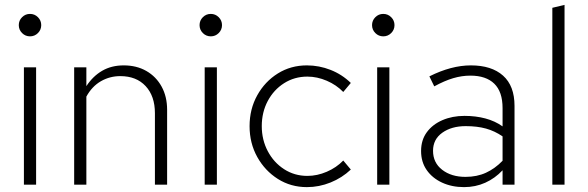

<svg xmlns="http://www.w3.org/2000/svg" viewBox="-20 -757 2412 787"><path d="M78 0V-481H128V0ZM103 -608Q84 -608 70.5 -621.5Q57 -635 57 -654Q57 -673 70.5 -686.5Q84 -700 103 -700Q122 -700 135.5 -686.5Q149 -673 149 -654Q149 -635 135.5 -621.5Q122 -608 103 -608Z M284 0V-481H334V-404Q361 -445 399 -467Q437 -489 487 -489Q540 -489 580 -466Q620 -443 642.5 -402Q665 -361 665 -307V0H615V-293Q615 -363 577 -404Q539 -445 473 -445Q430 -445 393.5 -424Q357 -403 334 -361V0Z M819 0V-481H869V0ZM844 -608Q825 -608 811.5 -621.5Q798 -635 798 -654Q798 -673 811.5 -686.5Q825 -700 844 -700Q863 -700 876.5 -686.5Q890 -673 890 -654Q890 -635 876.5 -621.5Q863 -608 844 -608Z M1238 10Q1172 10 1119 -23.5Q1066 -57 1034.5 -113.5Q1003 -170 1003 -240Q1003 -310 1034.5 -366.5Q1066 -423 1119 -456Q1172 -489 1238 -489Q1288 -489 1335 -470.5Q1382 -452 1418 -417L1387 -380Q1359 -409 1319.5 -426Q1280 -443 1240 -443Q1187 -443 1144.5 -416Q1102 -389 1077.5 -343Q1053 -297 1053 -240Q1053 -184 1077.5 -137.5Q1102 -91 1144.5 -63.5Q1187 -36 1240 -36Q1280 -36 1319.5 -53Q1359 -70 1387 -99L1418 -62Q1382 -28 1335 -9Q1288 10 1238 10Z M1526 0V-481H1576V0ZM1551 -608Q1532 -608 1518.5 -621.5Q1505 -635 1505 -654Q1505 -673 1518.5 -686.5Q1532 -700 1551 -700Q1570 -700 1583.5 -686.5Q1597 -673 1597 -654Q1597 -635 1583.5 -621.5Q1570 -608 1551 -608Z M1882 10Q1832 10 1792 -8.5Q1752 -27 1729 -60Q1706 -93 1706 -138Q1706 -183 1729.5 -215Q1753 -247 1793.5 -264.5Q1834 -282 1884 -282Q1930 -282 1969.5 -271.5Q2009 -261 2040 -239V-314Q2040 -381 2006 -414Q1972 -447 1908 -447Q1873 -447 1837.5 -436.5Q1802 -426 1760 -403L1740 -444Q1830 -489 1910 -489Q1995 -489 2042 -447Q2089 -405 2089 -323V0H2040V-59Q2009 -26 1969 -8Q1929 10 1882 10ZM1755 -139Q1755 -90 1792.5 -61Q1830 -32 1888 -32Q1935 -32 1972 -49Q2009 -66 2040 -98V-198Q2008 -220 1972 -230Q1936 -240 1889 -240Q1831 -240 1793 -213Q1755 -186 1755 -139Z M2244 0V-725L2294 -737V0Z"/></svg>

Font: Red Hat Text VF
Style: Regular
Weight: 300
Designer: Pentagram, MCKL
Foundry: Pentagram, MCKL
Version: Version 1.023